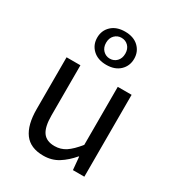

<svg xmlns="http://www.w3.org/2000/svg" viewBox="-182 -863 907 987"><g transform="rotate(30 272.0 -369.5)"><path d="M224 12Q147.3 12 111.5 -36.5Q75.7 -85 75.7 -178V-486H157.9V-188.7Q157.9 -120.8 179.5 -90.2Q201.2 -59.5 249.3 -59.5Q286.4 -59.5 315.7 -79Q345 -98.5 379.6 -141.5V-486H461.7V0H394L387 -75.9H384.3Q350.8 -36.3 312.4 -12.2Q274 12 224 12ZM271.2 -554.1Q220.6 -554.1 191 -582.1Q161.4 -610.1 161.4 -652.7Q161.4 -695.2 191 -723.1Q220.6 -750.9 271.2 -750.9Q321.8 -750.9 351.3 -723.1Q380.7 -695.2 380.7 -652.7Q380.7 -610.1 351.3 -582.1Q321.8 -554.1 271.2 -554.1ZM271 -590.8Q295.3 -590.8 311.6 -607.7Q328 -624.7 328 -652.7Q328 -680.7 311.6 -697.5Q295.3 -714.2 270.9 -714.2Q247.5 -714.2 230.8 -697.5Q214.1 -680.8 214.1 -652.5Q214.1 -624.7 230.8 -607.7Q247.6 -590.8 271 -590.8Z"/></g></svg>

Font: Source Sans 3 VF
Style: Regular
Weight: 200
Designer: Paul D. Hunt
Foundry: Adobe
Version: Version 3.046;hotconv 1.0.118;makeotfexe 2.5.65603